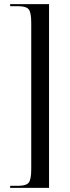

<svg xmlns="http://www.w3.org/2000/svg" viewBox="-20 -780 336 928"><path d="M29 128V118H69Q107 118 119 102.5Q131 87 131 37V-669Q131 -719 119 -734.5Q107 -750 69 -750H29V-760H217V128Z"/></svg>

Font: Noto Serif Display ExtraCondensed
Style: Regular
Weight: 400
Width: 2
Designer: Monotype Design Team
Foundry: Monotype Imaging Inc.
Version: Version 2.009